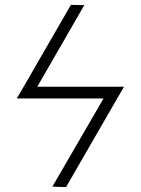

<svg xmlns="http://www.w3.org/2000/svg" viewBox="-20 -691 577 788"><path d="M461 -287 489 -335H133L326 -670L271 -671L77 -335L49 -287H405L195 75L251 77Z"/></svg>

Font: Libertinus Sans
Style: Regular
Weight: 400
Designer: Philipp H. Poll, Khaled Hosny
Foundry: Caleb Maclennan
Version: Version 7.050;RELEASE